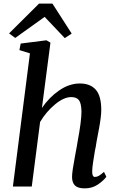

<svg xmlns="http://www.w3.org/2000/svg" viewBox="-20 -1028 655 1058"><path d="M420 -568Q477 -568 507.5 -534Q538 -500 538 -422Q538 -386 526 -321.5Q514 -257 512 -247Q510 -231 507.5 -218.5Q505 -206 503 -197Q498 -166 493 -134Q488 -102 488 -82Q488 -53 503 -53Q514 -53 524.5 -59Q535 -65 553 -81L566 -54Q552 -34 520.5 -12Q489 10 447 10Q409 10 393 -6Q377 -22 377 -53Q377 -82 393 -166L403 -220L407 -244Q429 -361 429 -413Q428 -459 415 -476Q402 -493 372 -493Q332 -493 283.5 -453Q235 -413 201 -356L155 0H51L145 -734L87 -752L94 -788L236 -806L258 -793L211 -433Q251 -492 306.5 -530Q362 -568 420 -568ZM195 -1008H269L375 -843L337 -818L226 -935L64 -819L30 -844Z"/></svg>

Font: Koeln Type Serif
Style: Italic
Weight: 400
Italic angle: -8°
Designer: Eben Sorkin
Foundry: Eben Sorkin
Version: Version 2.002